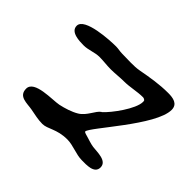

<svg xmlns="http://www.w3.org/2000/svg" viewBox="-124 -704 682 682"><g transform="rotate(-45 217.0 -363.0)"><path d="M345 -588C314 -588 313 -543 313 -521C313 -497 324 -476 324 -452C324 -432 321 -413 321 -393C321 -372 324 -350 324 -329C324 -300 332 -271 332 -242C332 -238 330 -234 327 -231C325 -230 322 -230 320 -230C285 -230 214 -282 191 -308V-309C179 -327 145 -336 128 -364C116 -384 108 -410 103 -433C97 -462 103 -557 60 -557C21 -557 26 -518 21 -491C17 -470 12 -449 12 -428C12 -401 36 -379 36 -326C36 -296 20 -267 20 -237C20 -215 17 -172 49 -172C82 -172 79 -220 82 -242C84 -256 89 -269 93 -283C94 -286 97 -301 101 -301C122 -301 293 -138 372 -138C402 -138 406 -165 406 -189C406 -233 399 -274 391 -317C386 -344 389 -376 389 -404C389 -415 392 -426 392 -437C392 -467 386 -588 345 -588Z"/></g></svg>

Font: ChillLongCangKaiShu Medium
Style: Regular
Weight: 500
Version: Version 3.500;Glyphs 3.1.1 (3135)